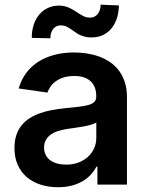

<svg xmlns="http://www.w3.org/2000/svg" viewBox="-20 -772 615 803"><path d="M223 11Q183.9 11 150.6 0.5Q117.2 -9.9 92.7 -30.7Q68.2 -51.5 54.3 -82.2Q40.5 -112.9 40.5 -153.1Q40.5 -183.9 48.5 -207.4Q56.5 -230.8 70.7 -248.2Q84.9 -265.6 104.4 -277.9Q123.9 -290.1 146.8 -298.3Q169.7 -306.5 195.5 -311.3Q221.2 -316.1 247.5 -318.9Q283.7 -322.8 309.3 -325.6Q334.9 -328.5 351 -333.3Q367.2 -338.1 374.8 -346.1Q382.5 -354 382.5 -367.9V-370Q382.5 -410.5 358.8 -432.4Q335.2 -454.2 290.1 -454.2Q266.7 -454.2 248 -448.7Q229.4 -443.2 215.6 -433.6Q201.7 -424 192.5 -411.4Q183.2 -398.8 178.3 -384.9L58.2 -402Q68.9 -439.3 90.2 -467.5Q111.5 -495.7 141.5 -514.6Q171.5 -533.4 209 -543Q246.4 -552.6 289.4 -552.6Q315.3 -552.6 342 -548.7Q368.6 -544.7 393.1 -536Q417.6 -527.3 439.1 -513Q460.6 -498.6 476.6 -477.8Q492.5 -457 501.8 -429Q511 -400.9 511 -365.1V0H387.4V-74.9H383.2Q374.3 -57.9 360.3 -42.3Q346.2 -26.6 326.3 -14.7Q306.5 -2.8 280.7 4.1Q255 11 223 11ZM112.9 -613.6Q112.9 -645.2 121.6 -670.3Q130.3 -695.3 145.6 -712.7Q160.9 -730.1 181.6 -739.3Q202.4 -748.6 226.2 -748.6Q238.6 -748.6 249.3 -746.1Q259.9 -743.6 269.2 -739.5Q278.4 -735.4 286.6 -730.3Q294.7 -725.1 302.6 -720.2Q315.7 -711.6 328.3 -704.9Q340.9 -698.2 356.5 -698.2Q366.8 -698.2 374.8 -702.2Q382.8 -706.3 388.7 -713.4Q394.5 -720.5 397.7 -730.6Q400.9 -740.8 400.9 -752.5L477.3 -749.3Q476.9 -723 469.8 -698.9Q462.7 -674.7 448.5 -656.1Q434.3 -637.4 412.8 -626.4Q391.3 -615.4 362.6 -615.4Q348.7 -615.4 337.7 -617.9Q326.7 -620.4 317.3 -624.5Q307.9 -628.6 300.1 -633.7Q292.3 -638.8 285.2 -644.2Q273.4 -652.7 261.5 -659.3Q249.6 -665.8 233.7 -665.8Q214.5 -665.8 202.6 -651.1Q190.7 -636.4 190.7 -611.9ZM256.4 -83.5Q285.5 -83.5 308.8 -92.5Q332 -101.6 348.5 -116.8Q365.1 -132.1 373.9 -152.5Q382.8 -172.9 382.8 -195.7V-259.9Q376.4 -255 362 -250.7Q347.7 -246.4 330.3 -243.3Q312.9 -240.1 295.3 -237.6Q277.7 -235.1 264.9 -233.3Q243.3 -230.1 225 -224.6Q206.7 -219.1 193.2 -209.7Q179.7 -200.3 172.1 -187Q164.4 -173.7 164.4 -155.2Q164.4 -137.4 171.2 -124.1Q177.9 -110.8 190.2 -101.7Q202.4 -92.7 219.3 -88.1Q236.2 -83.5 256.4 -83.5Z"/></svg>

Font: Interop SemBd
Style: Regular
Weight: 600
Designer: Rasmus Andersson, Google, Jang Haemin
Foundry: jhaemin
Version: Version 1.008